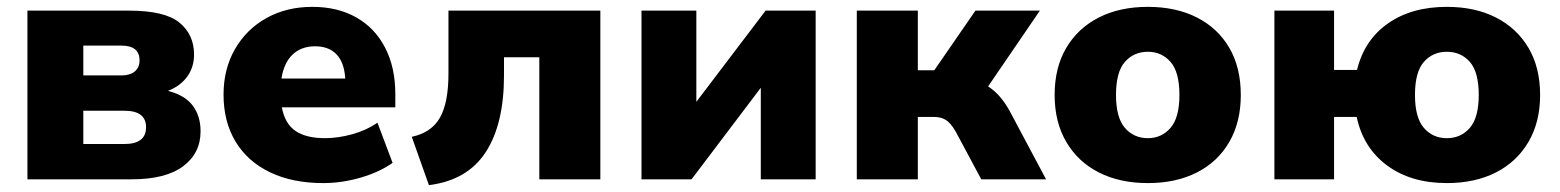

<svg xmlns="http://www.w3.org/2000/svg" viewBox="-20 -523 4550 560"><path d="M60 0V-492H356Q461 -492 503.5 -457Q546 -422 546 -364Q546 -327 526 -299.5Q506 -272 470 -258Q520 -245 542.5 -214.5Q565 -184 565 -140Q565 -76 514 -38Q463 0 364 0ZM223 -303H334Q359 -303 373 -314.5Q387 -326 387 -347Q387 -390 334 -390H223ZM223 -103H343Q406 -103 406 -152Q406 -200 343 -200H223Z M923 11Q833 11 767.5 -20.5Q702 -52 667 -110Q632 -168 632 -247Q632 -322 665.5 -380Q699 -438 757.5 -470.5Q816 -503 891 -503Q965 -503 1019.5 -472Q1074 -441 1103.5 -383.5Q1133 -326 1133 -249V-210H802Q811 -162 842 -141Q873 -120 928 -120Q966 -120 1007.5 -131.5Q1049 -143 1081 -165L1125 -48Q1087 -21 1032 -5Q977 11 923 11ZM899 -388Q859 -388 833.5 -364Q808 -340 801 -294H987Q984 -341 961.5 -364.5Q939 -388 899 -388Z M1231 17 1181 -124Q1238 -136 1263 -179.5Q1288 -223 1288 -309V-492H1731V0H1553V-356H1450V-303Q1450 -161 1396.5 -79Q1343 3 1231 17Z M1851 0V-492H2011V-226L2213 -492H2359V0H2199V-267L1997 0Z M2479 0V-492H2657V-318H2705L2825 -492H3013L2862 -271Q2882 -258 2897.5 -239.5Q2913 -221 2925 -199L3031 0H2842L2767 -140Q2753 -164 2739 -173Q2725 -182 2703 -182H2657V0Z M3328 11Q3246 11 3185 -20Q3124 -51 3090 -109Q3056 -167 3056 -246Q3056 -326 3090 -383.5Q3124 -441 3185 -472Q3246 -503 3328 -503Q3410 -503 3471 -472Q3532 -441 3565.5 -383.5Q3599 -326 3599 -246Q3599 -167 3565.5 -109Q3532 -51 3471 -20Q3410 11 3328 11ZM3328 -120Q3368 -120 3394 -150Q3420 -180 3420 -246Q3420 -313 3394 -342.5Q3368 -372 3328 -372Q3287 -372 3261 -342.5Q3235 -313 3235 -246Q3235 -180 3261 -150Q3287 -120 3328 -120Z M4200 11Q4095 11 4025.5 -40.5Q3956 -92 3937 -182H3871V0H3697V-492H3871V-319H3938Q3959 -406 4028 -454.5Q4097 -503 4200 -503Q4282 -503 4343 -472Q4404 -441 4438 -383.5Q4472 -326 4472 -246Q4472 -167 4438 -109Q4404 -51 4343 -20Q4282 11 4200 11ZM4200 -120Q4241 -120 4267 -150Q4293 -180 4293 -246Q4293 -313 4267 -342.5Q4241 -372 4200 -372Q4159 -372 4133 -342.5Q4107 -313 4107 -246Q4107 -180 4133 -150Q4159 -120 4200 -120Z"/></svg>

Font: Nunito Sans Black
Style: Regular
Weight: 900
Designer: Vernon Adams
Foundry: Vernon Adams
Version: Version 3.006; ttfautohint (v1.8.3)